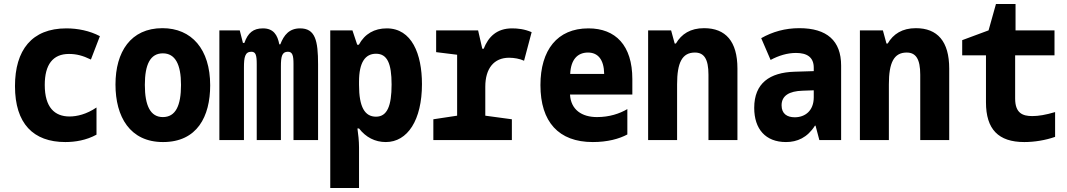

<svg xmlns="http://www.w3.org/2000/svg" viewBox="-20 -701 5340 961"><path d="M307 10C356 10 412 1 463 -27V-163C413 -129 365 -118 328 -118C253 -118 204 -164 204 -276C204 -377 244 -431 325 -431C362 -431 394 -423 435 -403L480 -520C429 -547 369 -559 312 -559C139 -559 55 -450 55 -270C55 -82 147 10 307 10Z M796 10C967 10 1032 -118 1032 -274C1032 -455 939 -560 793 -560C634 -560 558 -441 558 -278C558 -117 630 10 796 10ZM795 -115C733 -115 705 -172 705 -276C705 -378 732 -434 795 -434C857 -434 886 -379 886 -276C886 -172 859 -115 795 -115Z M1078 0H1201V-363C1201 -414 1206 -442 1238 -442C1260 -442 1265 -425 1265 -380V0H1386V-368C1386 -418 1391 -442 1421 -442C1444 -442 1449 -423 1449 -381V0H1572V-379C1572 -498 1558 -559 1482 -559C1428 -559 1401 -526 1383 -479H1378C1369 -526 1349 -559 1296 -559C1248 -559 1221 -537 1203 -486H1196L1180 -549H1078Z M1633 240H1777V37C1777 4 1773 -31 1769 -58H1777C1811 -14 1857 10 1911 10C2020 10 2092 -100 2092 -280C2092 -431 2041 -559 1916 -559C1854 -559 1806 -532 1776 -477H1768L1744 -549H1633ZM1862 -117C1806 -117 1777 -165 1777 -276V-292C1777 -389 1808 -432 1862 -432C1918 -432 1940 -384 1940 -278C1940 -171 1918 -117 1862 -117Z M2149 0H2542V-104L2409 -122V-267C2409 -358 2452 -412 2528 -412C2553 -412 2582 -407 2603 -397L2641 -540C2604 -556 2570 -559 2543 -559C2466 -559 2424 -516 2401 -457H2394L2373 -549H2163V-440L2268 -427V-122L2149 -104Z M2947 10C3021 10 3079 -6 3120 -28V-155C3081 -132 3030 -115 2968 -115C2892 -115 2837 -152 2833 -228H3145V-305C3145 -474 3061 -559 2925 -559C2769 -559 2685 -450 2685 -275C2685 -91 2776 10 2947 10ZM3004 -331H2834C2837 -402 2870 -438 2923 -438C2972 -438 3003 -404 3004 -331Z M3224 0H3369V-279C3369 -387 3394 -438 3458 -438C3504 -438 3526 -406 3526 -327V0H3671V-358C3671 -494 3612 -560 3504 -560C3436 -560 3391 -531 3363 -483H3357L3339 -549H3224Z M3914 10C3970 10 4021 -12 4059 -72H4062L4081 0H4190V-373C4190 -497 4119 -560 3981 -560C3909 -560 3847 -542 3790 -510L3837 -401C3878 -423 3921 -436 3964 -436C4019 -436 4053 -415 4053 -362V-345L3956 -342C3833 -338 3755 -285 3755 -161C3755 -55 3812 10 3914 10ZM3958 -114C3920 -114 3892 -131 3892 -174C3892 -222 3930 -245 3997 -247L4053 -249V-214C4053 -146 4009 -114 3958 -114Z M4284 0H4429V-279C4429 -387 4454 -438 4518 -438C4564 -438 4586 -406 4586 -327V0H4731V-358C4731 -494 4672 -560 4564 -560C4496 -560 4451 -531 4423 -483H4417L4399 -549H4284Z M5107 10C5157 10 5213 1 5261 -16V-140C5214 -126 5178 -120 5147 -120C5099 -120 5061 -134 5061 -208V-424H5258V-549H5063V-681H4965L4928 -549L4796 -500V-424H4915V-189C4915 -54 4977 10 5107 10Z"/></svg>

Font: Noto Sans Mono Condensed ExtraBold
Style: Regular
Weight: 800
Width: 3
Designer: Monotype Design Team
Foundry: Monotype Imaging Inc.
Version: Version 2.014